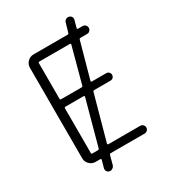

<svg xmlns="http://www.w3.org/2000/svg" viewBox="-216 -954 1012 1133"><g transform="rotate(-30 289.5 -387.5)"><path d="M191.4 -74.2Q199.2 -74.2 201.2 -81.1L284.2 -385.7Q285.2 -387.7 283.2 -390.1Q281.2 -392.6 279.3 -392.6H154.3Q147.5 -392.6 147.5 -384.8V-81.1Q147.5 -74.2 154.3 -74.2ZM435.5 -700.2Q427.7 -700.2 425.8 -693.4L358.4 -450.2Q357.4 -447.3 359.4 -445.3Q361.3 -443.4 363.3 -443.4H461.9Q472.7 -443.4 480 -436Q487.3 -428.7 487.3 -418Q487.3 -407.2 480 -399.9Q472.7 -392.6 461.9 -392.6H351.6Q343.8 -392.6 341.8 -385.7L257.8 -81.1Q256.8 -78.1 258.8 -76.2Q260.7 -74.2 263.7 -74.2H480.5Q491.2 -74.2 499 -66.4Q506.8 -58.6 506.8 -47.9Q506.8 -37.1 499 -29.3Q491.2 -21.5 480.5 -21.5H250Q242.2 -21.5 240.2 -14.6L223.6 46.9Q219.7 57.6 210 63.5Q203.1 68.4 195.3 68.4Q192.4 68.4 189.5 67.4Q177.7 65.4 172.4 55.7Q167 45.9 169.9 35.2L183.6 -14.6Q184.6 -17.6 182.6 -19.5Q180.7 -21.5 177.7 -21.5H145.5Q122.1 -21.5 105 -38.6Q87.9 -55.7 87.9 -79.1V-696.3Q87.9 -719.7 105 -736.8Q122.1 -753.9 145.5 -753.9H377Q384.8 -753.9 386.7 -760.7L404.3 -821.3Q407.2 -833 417 -838.9Q423.8 -842.8 431.6 -842.8Q434.6 -842.8 437.5 -841.8Q448.2 -839.8 454.1 -830.6Q460 -821.3 457 -810.5L443.4 -760.7Q442.4 -758.8 444.3 -756.3Q446.3 -753.9 449.2 -753.9H480.5Q491.2 -753.9 499 -746.1Q506.8 -738.3 506.8 -727.1Q506.8 -715.8 499 -708Q491.2 -700.2 480.5 -700.2ZM154.3 -700.2Q147.5 -700.2 147.5 -693.4V-451.2Q147.5 -443.4 154.3 -443.4H293Q300.8 -443.4 302.7 -450.2L368.2 -693.4Q369.1 -695.3 367.2 -697.8Q365.2 -700.2 363.3 -700.2Z"/></g></svg>

Font: Gen Jyuu Gothic P Light
Style: Regular
Weight: 200
Designer: [Source Han Sans]
Ryoko NISHIZUKA  (kana & ideographs); Paul D. Hunt (Latin, Greek & Cyrillic); Wenlong ZHANG  (bopomofo
Version: Version 1.002.20150607